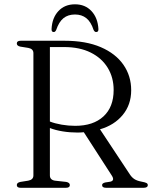

<svg xmlns="http://www.w3.org/2000/svg" viewBox="-20 -894 724 914"><path d="M604.5 -464.5Q604.5 -395.5 564.2 -346.8Q524 -298 456 -278.5L598 -64Q607 -50 619.2 -41.8Q631.5 -33.5 653 -29.5Q672 -26 677.8 -22.5Q683.5 -19 683.5 -13Q683.5 0 663 0H485.5Q466 0 466 -13Q466 -22 481.5 -25.5L504.5 -29Q528 -34 512 -58.5L379 -264.5Q363.5 -263 349 -263Q313 -263 278.8 -268.5Q244.5 -274 217.5 -284.5V-59Q217.5 -38 241 -34L295.5 -28Q312.5 -24.5 312.5 -13Q312.5 0 293.5 0H78.5Q60 0 60 -13Q60 -24.5 77 -28L114.5 -34Q139 -38.5 139 -59V-641Q139 -661.5 114.5 -666L77 -672Q60 -675.5 60 -687Q60 -700 78.5 -700H287.5Q389 -700 459.8 -669.5Q530.5 -639 567.5 -585.8Q604.5 -532.5 604.5 -464.5ZM217.5 -670V-315.5Q241.5 -306 273.8 -300.5Q306 -295 338 -295Q424 -295 472.5 -339.8Q521 -384.5 521 -465.5Q521 -525 492.8 -571.2Q464.5 -617.5 411.8 -643.8Q359 -670 285.5 -670ZM337 -825Q304 -825 282.2 -807.5Q260.5 -790 247.5 -751.5Q243 -741.5 236 -741.5Q224.5 -741.5 225.5 -756Q228 -809 258 -841.2Q288 -873.5 337 -873.5Q385.5 -873.5 415.5 -841.2Q445.5 -809 448.5 -756Q449.5 -741.5 437.5 -741.5Q430.5 -741.5 425.5 -751.5Q413 -790 391 -807.5Q369 -825 337 -825Z"/></svg>

Font: Fraunces 9pt S000 Light
Style: Regular
Weight: 300
Version: Version 1.000; ttfautohint (v1.8.3)